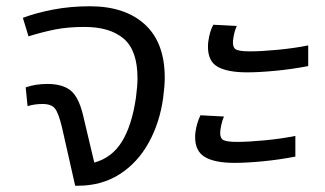

<svg xmlns="http://www.w3.org/2000/svg" viewBox="-20 -593 1039 613"><path d="M506 -345Q506 -319 501 -281Q490 -201 454.5 -137Q419 -73 361.5 -36.5Q304 0 229 0H220L178 -186Q167 -232 155.5 -246.5Q144 -261 116 -261Q89 -261 68 -254L62 -314Q93 -325 131 -325Q179 -325 205 -304.5Q231 -284 245 -226L281 -74Q337 -89 369 -140.5Q401 -192 414 -281Q419 -319 419 -343Q419 -432 375 -469.5Q331 -507 250 -507Q197 -507 156.5 -499Q116 -491 71 -477L53 -536Q95 -552 150 -562.5Q205 -573 267 -573Q379 -573 442.5 -515Q506 -457 506 -345Z M644 -443Q644 -454 645 -460Q649 -492 661 -514L736 -510Q727 -491 724 -464Q722 -443 732 -436Q742 -429 778 -429Q814 -429 866.5 -434Q919 -439 964 -448V-382Q912 -372 859.5 -367Q807 -362 769 -362Q707 -362 675.5 -379.5Q644 -397 644 -443ZM603 -155Q603 -165 604 -171Q608 -200 620 -225L695 -221Q690 -210 686.5 -194Q683 -178 683 -168Q683 -151 694 -145.5Q705 -140 737 -140Q773 -140 825.5 -145Q878 -150 923 -159V-93Q871 -83 819 -78Q767 -73 729 -73Q666 -73 634.5 -91.5Q603 -110 603 -155Z"/></svg>

Font: FiraGO Book
Style: Italic
Weight: 350
Italic angle: -8°
Designer: bBox Type GmbH
Foundry: bBox Type GmbH
Version: Version 1.001